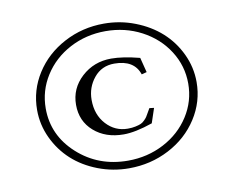

<svg xmlns="http://www.w3.org/2000/svg" viewBox="-63 -660 831 683"><g transform="rotate(-10 352.5 -319.0)"><path d="M351.6 -57.6Q293 -57.6 239.7 -78.1Q186.5 -98.6 148.2 -133.5Q109.9 -168.5 87.2 -216.8Q64.5 -265.1 64.5 -318.4Q64.5 -389.6 102.8 -449.7Q141.1 -509.8 207.3 -544.9Q273.4 -580.1 351.6 -580.1Q410.2 -580.1 463.6 -559.3Q517.1 -538.6 555.9 -503.7Q594.7 -468.8 617.7 -420.2Q640.6 -371.6 640.6 -318.4Q640.6 -247.6 601.8 -187.3Q563 -127 496.3 -92.3Q429.7 -57.6 351.6 -57.6ZM352.5 -85Q422.9 -85 482.2 -116Q541.5 -147 575.9 -200.7Q610.4 -254.4 610.4 -318.4Q610.4 -382.3 575.9 -436.3Q541.5 -490.2 482.2 -521.5Q422.9 -552.7 352.5 -552.7Q282.2 -552.7 223.1 -521.5Q164.1 -490.2 129.9 -436.3Q95.7 -382.3 95.7 -318.4Q95.7 -221.2 170.7 -153.1Q245.6 -85 352.5 -85ZM353.5 -179.7Q288.1 -179.7 246.1 -216.6Q204.1 -253.4 204.1 -312.5Q204.1 -371.6 248.5 -412.4Q293 -453.1 355.5 -453.1Q397.5 -453.1 458 -437.5L471.7 -383.8L453.1 -378.9Q435.1 -433.6 363.3 -433.6Q317.4 -433.6 289.6 -399.4Q261.7 -365.2 261.7 -320.3Q261.7 -266.6 293.5 -231.9Q325.2 -197.3 371.1 -197.3Q386.7 -197.3 398.9 -200Q411.1 -202.6 418.2 -205.6Q425.3 -208.5 432.4 -215.6Q439.5 -222.7 442.1 -226.8Q444.8 -231 450.7 -241.5Q456.5 -252 459 -255.9L475.6 -253.9L458 -201.2Q395.5 -179.7 353.5 -179.7Z"/></g></svg>

Font: Comprehension SemiBold
Style: Regular
Weight: 600
Designer: Alfredo Marco Pradil
Foundry: Alfredo Marco Pradil
Version: 1.0